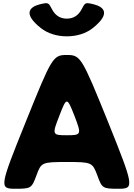

<svg xmlns="http://www.w3.org/2000/svg" viewBox="-20 -1164 824 1184"><path d="M480 -1101C465 -1075 439 -1049 392 -1049C345 -1049 319 -1075 304 -1101C278 -1146 285 -1152 224 -1137C163 -1121 119 -1080 233 -990C273 -959 328 -940 392 -940C457 -940 511 -959 551 -990C665 -1080 621 -1121 560 -1137C499 -1152 506 -1146 480 -1101ZM392 -825C307 -825 300 -813 139 -413C-23 -12 -25 0 73 0C171 0 175 -2 205 -83C234 -163 239 -165 392 -165C545 -165 550 -163 580 -83C609 -2 613 0 711 0C809 0 807 -12 646 -413C484 -813 477 -825 392 -825ZM392 -330C302 -330 300 -333 346 -450C391 -567 393 -567 439 -450C484 -333 482 -330 392 -330Z"/></svg>

Font: Hussar Print
Style: Bold
Weight: 700
Foundry: Cannot Into Space Fonts
Version: Version 2.00